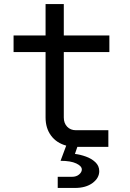

<svg xmlns="http://www.w3.org/2000/svg" viewBox="-20 -725 640 948"><path d="M265 203V148H335Q357 148 370.5 136.5Q384 125 384 112Q384 95 356.5 82Q329 69 279 69L307 -6Q259 -19 232 -55.5Q205 -92 205 -145V-468H47V-550H205V-705H295V-550H520V-468H295V-145Q295 -117 311.5 -99.5Q328 -82 355 -82H515V0H362L350 35Q376 38 404 48Q432 58 451 76Q470 94 470 120Q470 154 437 178.5Q404 203 350 203Z"/></svg>

Font: JetBrainsMonoNL NFM
Style: Regular
Weight: 400
Monospace: yes
Designer: Philipp Nurullin, Konstantin Bulenkov
Foundry: JetBrains
Version: Version 2.304; ttfautohint (v1.8.4.7-5d5b);Nerd Fonts 3.3.0